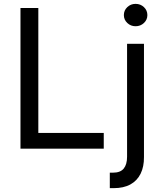

<svg xmlns="http://www.w3.org/2000/svg" viewBox="-20 -769 840 993"><path d="M85.9 0V-727.5H178.2V-81.5H516.6V0ZM637.2 -542.5H724.6V43Q725.1 92.8 707.3 129.2Q689.5 165.5 654.5 184.8Q619.6 204.1 567.4 204.1H547.9V124H564.9Q602.5 124 619.9 102.8Q637.2 81.5 637.2 41.5ZM681.2 -633.3Q656.2 -633.3 638.4 -650.1Q620.6 -667 620.6 -690.9Q620.6 -715.3 638.4 -732.2Q656.2 -749 681.2 -749Q706.5 -749 724.4 -732.2Q742.2 -715.3 742.2 -690.9Q742.2 -667 724.4 -650.1Q706.5 -633.3 681.2 -633.3Z"/></svg>

Font: Inter 16pt
Style: Regular
Weight: 400
Version: Version 4.001;git-66647c0bb